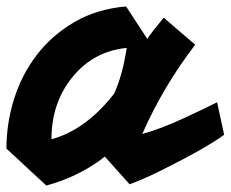

<svg xmlns="http://www.w3.org/2000/svg" viewBox="-54 -550 717 597"><path d="M272 -63Q193 -1 90 27L-34 -88Q-34 -167 -10 -243Q14 -319 61 -380Q108 -441 177.5 -481.5Q247 -522 338 -530L404 -429Q416 -448 455 -495L553 -411Q454 -282 389 -135L386 -133Q444 -148 522 -184.5Q600 -221 621 -232L643 -131Q584 -88 447 -20Q393 7 349 23ZM106 -117Q213 -146 301 -259Q327 -316 340 -401Q237 -391 171 -310Q106 -230 106 -117Z"/></svg>

Font: Vampiro One
Style: Regular
Weight: 400
Designer: Riccardo De Franceschi
Foundry: Sorkin Type Co.
Version: Version 1.002